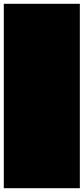

<svg xmlns="http://www.w3.org/2000/svg" viewBox="-20 -990 440 1010"><path d="M0 0H400V-970H0ZM0 0Q0 0 0 0Q0 0 0 0Q0 0 0 0Q0 0 0 0Q0 0 0 0Q0 0 0 0H400Q400 0 400 0Q400 0 400 0Q400 0 400 0Q400 0 400 0Q400 0 400 0Q400 0 400 0ZM0 -970Q0 -970 0 -970Q0 -970 0 -970Q0 -970 0 -970Q0 -970 0 -970Q0 -970 0 -970Q0 -970 0 -970H400Q400 -970 400 -970Q400 -970 400 -970Q400 -970 400 -970Q400 -970 400 -970Q400 -970 400 -970Q400 -970 400 -970Z"/></svg>

Font: Wavefont
Style: Regular
Weight: 400
Monospace: yes
Version: Version 3.003